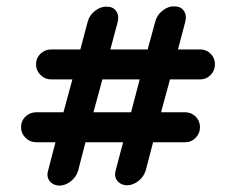

<svg xmlns="http://www.w3.org/2000/svg" viewBox="-20 -581 740 602"><path d="M141 -332Q121 -332 107 -346Q93 -360 93 -379Q93 -399 107 -412.5Q121 -426 141 -426H232L255 -513Q260 -533 278 -547Q296 -561 315 -560Q335 -560 344.5 -546Q354 -532 349 -512L326 -426H443L467 -514Q472 -534 490 -548Q508 -562 527 -561Q547 -561 556.5 -547Q566 -533 561 -513L538 -426H607Q627 -426 640.5 -412.5Q654 -399 654 -379Q654 -360 640.5 -346Q627 -332 607 -332H513L485 -229H560Q580 -229 593.5 -215.5Q607 -202 607 -182Q607 -163 593.5 -149Q580 -135 560 -135H460L437 -47Q431 -27 414 -13.5Q397 0 377 0Q358 -1 347.5 -14.5Q337 -28 343 -48L366 -135H248L225 -46Q219 -26 202 -12.5Q185 1 165 1Q146 0 135.5 -13.5Q125 -27 131 -47L154 -135H94Q74 -135 60 -149Q46 -163 46 -182Q46 -202 60 -215.5Q74 -229 94 -229H179L207 -332ZM273 -229H391L418 -332H301Z"/></svg>

Font: VDS
Style: Regular
Weight: 400
Designer: artmaker
Foundry: artmaker
Version: Version 1.000 2009 initial release